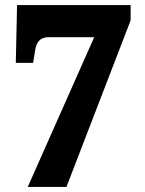

<svg xmlns="http://www.w3.org/2000/svg" viewBox="-20 -734 571 754"><path d="M89 0 350 -588H172Q147 -588 134.5 -575Q122 -562 118 -537L110 -487H42L47 -714H493V-654L241 0Z"/></svg>

Font: Noto Serif Thai SemiCondensed Black
Style: Regular
Weight: 900
Width: 4
Designer: Monotype Design Team
Foundry: Monotype Imaging Inc.
Version: Version 2.002; ttfautohint (v1.8.4.7-5d5b)